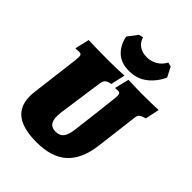

<svg xmlns="http://www.w3.org/2000/svg" viewBox="-252 -1023 1164 1164"><g transform="rotate(45 329.5 -441.5)"><path d="M249 -192Q247 -115 308 -115Q343 -115 360 -135Q377 -155 384 -203Q393 -276 404.5 -371.5Q416 -467 420 -505Q422 -527 422 -532Q422 -547 417.5 -553Q413 -559 402 -559Q395 -559 389 -558Q383 -557 381 -557L378 -561L400 -650Q413 -650 448 -648.5Q483 -647 516 -647Q564 -647 604.5 -648Q645 -649 659 -650L640 -560Q609 -550 600 -542Q591 -534 589 -516L554 -234Q537 -109 468.5 -48.5Q400 12 274 12Q159 12 103 -30Q47 -72 47 -159Q47 -178 50 -199L88 -505Q90 -529 90 -534Q90 -549 85 -554Q80 -559 68 -559Q59 -559 51 -558Q43 -557 40 -557L38 -561L59 -650Q75 -649 124 -648Q173 -647 233 -647Q270 -647 310 -648.5Q350 -650 365 -651L344 -558Q318 -555 306.5 -544Q295 -533 292 -509L251 -220ZM497 -895 524 -888 556 -826Q531 -768 482 -729Q433 -690 364 -690Q294 -690 254.5 -729Q215 -768 205 -826L252 -888L280 -895Q290 -861 316.5 -843Q343 -825 380 -825Q417 -825 448 -843Q479 -861 497 -895Z"/></g></svg>

Font: Alegreya Black
Style: Italic
Weight: 900
Italic angle: -7°
Designer: Juan Pablo del Peral
Foundry: Huerta Tipografica
Version: Version 2.007; ttfautohint (v1.6)